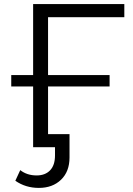

<svg xmlns="http://www.w3.org/2000/svg" viewBox="-20 -720 649 939"><path d="M215 -636V-353H516V-297H215V-64H320V50Q320 119 278.5 159Q237 199 170 199Q105 199 55 164L79 112Q112 138 159 138Q201 138 225 113Q249 88 249 40V0H142V-297H35V-353H142V-700H588V-636Z"/></svg>

Font: APTA Sans Regular
Style: Regular
Weight: 400
Version: Version 7.200